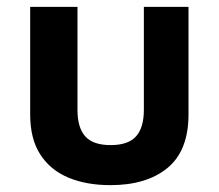

<svg xmlns="http://www.w3.org/2000/svg" viewBox="-20 -525 638 560"><path d="M302.2 15Q231.6 15 179.1 -7.1Q126.6 -29.2 97.3 -74.7Q68 -120.2 68 -191.4V-505H206V-204.4Q206 -152.4 228.8 -127.1Q251.6 -101.8 302.8 -101.8Q353.6 -101.8 376.6 -127.1Q399.6 -152.4 399.6 -204.4V-505H529.8V-191.4Q529.8 -85.6 468.7 -35.3Q407.6 15 302.2 15Z"/></svg>

Font: Maven Pro VF Beta
Style: Regular
Weight: 400
Designer: Joe Prince
Foundry: Joe Prince
Version: Version 2.002